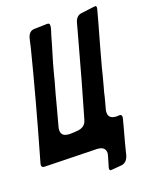

<svg xmlns="http://www.w3.org/2000/svg" viewBox="-158 -815 752 982"><g transform="rotate(-15 217.5 -323.5)"><path d="M364 82 312 91Q310 91 307.5 91.5Q305 92 304 92Q297 92 297 81Q297 76 298 73L304 44L310 14L309 17Q311 9 311 6Q311 -31 268 -31H264Q213 -28 116.5 -21.5Q20 -15 -17 -13H-22Q-35 -13 -35 -28Q-35 -34 -34 -37V-36Q31 -370 71 -619Q72 -628 74.5 -645Q77 -662 78 -669Q85 -704 113 -707Q136 -709 182 -715H187Q197 -715 197 -702V-694Q195 -686 195 -682L194 -678V-676Q193 -673 191.5 -665.5Q190 -658 189 -655L186 -640Q184 -626 182 -618Q158 -508 145 -424Q130 -347 122 -297Q111 -233 102 -184V-177Q102 -141 141 -141H149Q163 -143 168 -143Q184 -145 190 -147L188 -146Q234 -153 240 -192V-191Q279 -386 317 -598Q319 -609 324.5 -639Q330 -669 332 -681Q339 -718 369 -723L438 -738H437Q439 -738 442 -738L444 -739Q451 -739 451 -728Q451 -727 450.5 -724.5Q450 -722 450 -720Q444 -683 415 -532Q407 -491 396 -428Q391 -393 379 -327Q373 -297 371 -278L359 -209V-202Q359 -166 398 -166H406L417 -168H421Q433 -168 433 -155Q433 -149 432 -146Q431 -139 428.5 -125.5Q426 -112 425 -105Q408 -13 400 40Q392 76 364 82Z"/></g></svg>

Font: Bangerz Fix
Style: Regular
Weight: 400
Designer: vernon adams
Foundry: Vernon Adams
Version: Version 2.10;December 28, 2023;FontCreator 13.0.0.2683 64-bi